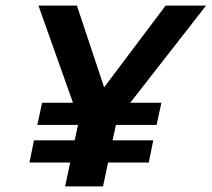

<svg xmlns="http://www.w3.org/2000/svg" viewBox="-20 -664 754 684"><path d="M212 0 230 -85H85L101 -164H246L258 -219H113L130 -298H240L117 -644H254L351 -353L570 -644H714L444 -298H555L538 -219H393L381 -164H526L510 -85H365L347 0Z"/></svg>

Font: Kanit Medium
Style: Italic
Weight: 500
Italic angle: -12°
Designer: Katatrad Team
Foundry: CadsonDemak
Version: Version 2.000; ttfautohint (v1.8.3)